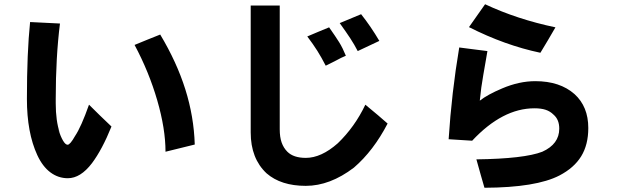

<svg xmlns="http://www.w3.org/2000/svg" viewBox="-20 -747 2926 906"><path d="M506 -150Q462 -41 414 23Q360 94 300 94Q255 94 218 66.5Q181 39 156 -15Q107 -121 107 -280Q107 -498 122 -643L263 -636Q243 -477 243 -281V-259Q243 -177 262 -120L254 -139Q279 -64 299 -64Q311 -64 334 -105Q363 -148 400 -253Q452 -201 506 -150ZM761 -31Q761 -139 722 -273.5Q683 -408 615 -535Q650 -549 676 -560L736 -584Q814 -454 854.5 -325.5Q895 -197 899 -65Q807 -43 761 -31Z M1764 -203 1809 -164Q1742 -35 1650 44Q1537 130 1423 130Q1306 130 1238 71Q1163 1 1163 -122V-721H1300V-137Q1300 -100 1309 -74.5Q1318 -49 1336 -31Q1365 -2 1423 -2Q1496 -2 1574 -71Q1654 -148 1704 -253Q1724 -237 1764 -203ZM1583 -638 1684 -680Q1730 -622 1770 -554L1668 -506Q1652 -537 1633 -566Q1614 -595 1583 -638ZM1565 -461 1517 -437Q1497 -476 1477.5 -507Q1458 -538 1430 -575Q1460 -587 1482 -597L1533 -618Q1564 -574 1580.5 -547.5Q1597 -521 1612 -484Q1590 -475 1565 -461Z M2566 -558 2530 -498Q2363 -533 2193 -619L2238 -683L2269 -727Q2420 -656 2601 -618Q2590 -598 2566 -558ZM2249 80 2228 5Q2454 2 2539 -31Q2619 -67 2619 -140Q2619 -183 2592 -206Q2576 -222 2554.5 -229Q2533 -236 2502 -236Q2351 -236 2208 -83L2097 -90Q2111 -309 2147 -523L2201 -516Q2253 -510 2280 -506L2273 -465Q2271 -451 2260.5 -393Q2250 -335 2244 -272Q2281 -301 2350 -330Q2430 -364 2506 -364Q2622 -364 2691 -303Q2756 -244 2756 -143Q2756 -64 2722.5 -9.5Q2689 45 2620 81Q2510 138 2266 139Z"/></svg>

Font: Gmarket Sans TTF Bold
Style: Regular
Weight: 700
Designer: Creative Director : Sungho Lee; Art Director : Kiwoong Choi; Project Manager : Sori Yang, Jongwook Yoon; Font Designer :
Foundry: Sandoll Inc.
Version: Version 1.000;hotconv 1.0.109;makeotfexe 2.5.65596